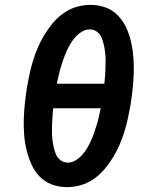

<svg xmlns="http://www.w3.org/2000/svg" viewBox="-20 -763 640 791"><path d="M256 8Q223 8 193.5 -3Q164 -14 143 -36Q122 -58 109.5 -86Q97 -114 89.5 -144.5Q82 -175 79.5 -207.5Q77 -240 78 -272.5Q79 -305 82.5 -337.5Q86 -370 91 -403Q96 -431 102 -459Q108 -487 116.5 -514.5Q125 -542 136.5 -568.5Q148 -595 163.5 -620.5Q179 -646 198.5 -669Q218 -692 243 -709.5Q268 -727 296.5 -735Q325 -743 353 -743Q386 -743 415.5 -732Q445 -721 466 -699Q487 -677 500 -649Q513 -621 520 -590.5Q527 -560 529.5 -527.5Q532 -495 531 -462.5Q530 -430 526.5 -397.5Q523 -365 518 -332Q513 -304 507 -276Q501 -248 492.5 -220.5Q484 -193 472.5 -166.5Q461 -140 445.5 -114.5Q430 -89 410.5 -66Q391 -43 366 -25.5Q341 -8 312.5 0Q284 8 256 8ZM214 -418H410Q412 -434 413 -450.5Q414 -467 414.5 -483.5Q415 -500 415 -516Q415 -532 413 -548Q411 -564 407.5 -579.5Q404 -595 398 -609Q392 -623 379 -632.5Q366 -642 350 -642Q333 -642 317.5 -632.5Q302 -623 290 -609.5Q278 -596 269 -580.5Q260 -565 253 -549Q246 -533 240.5 -517Q235 -501 230 -484.5Q225 -468 221.5 -451.5Q218 -435 214 -418ZM259 -93Q276 -93 291.5 -102.5Q307 -112 319 -125.5Q331 -139 340 -154.5Q349 -170 356 -186Q363 -202 368.5 -218Q374 -234 379 -250.5Q384 -267 387.5 -283.5Q391 -300 395 -317H199Q198 -301 196.5 -284.5Q195 -268 194.5 -251.5Q194 -235 194 -219Q194 -203 196 -187Q198 -171 201.5 -155.5Q205 -140 211 -126Q217 -112 230 -102.5Q243 -93 259 -93Z"/></svg>

Font: Iosevka Aile
Style: Bold Italic
Weight: 700
Italic angle: -9°
Designer: Belleve Invis
Foundry: Belleve Invis
Version: Version 28.0.1; ttfautohint (v1.8.4)